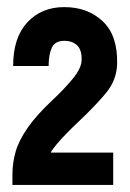

<svg xmlns="http://www.w3.org/2000/svg" viewBox="-20 -721 365 541"><path d="M15 -200V-229Q15 -262 24 -293.5Q33 -325 58 -361Q83 -397 130 -441Q160 -469 184.5 -498.5Q209 -528 210 -551Q211 -580 197.5 -593Q184 -606 161 -606Q135 -606 126 -586.5Q117 -567 117 -535H17Q17 -615 57 -658Q97 -701 161 -701Q227 -701 269.5 -661Q312 -621 310 -541Q309 -495 277.5 -457.5Q246 -420 199 -376Q184 -362 167 -344.5Q150 -327 138 -312.5Q126 -298 123 -291H299V-200Z"/></svg>

Font: Zen Kaku Gothic New Black
Style: Regular
Weight: 900
Designer: Yoshimichi Ohira
Foundry: Positype
Version: Version 1.001